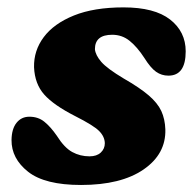

<svg xmlns="http://www.w3.org/2000/svg" viewBox="-20 -500 542 533"><path d="M228.5 -66Q248.5 -66 259.8 -76.5Q271 -87 271 -102.5Q270.5 -121 255 -136.5Q239.5 -152 189 -177.5Q129 -208 102.8 -237.5Q76.5 -267 74.5 -313.5Q73.5 -359.5 101.5 -397Q129.5 -434.5 185.2 -457Q241 -479.5 323 -479.5Q409 -479.5 452.2 -445.8Q495.5 -412 495.5 -357.5Q495.5 -290 447.5 -290Q428.5 -290 413.2 -300.8Q398 -311.5 380.5 -339.5Q361 -369.5 340 -386.5Q319 -403.5 291.5 -403.5Q243.5 -403.5 243.5 -363.5Q245 -347 261.2 -328.2Q277.5 -309.5 323.5 -282Q368 -256.5 392.8 -235.2Q417.5 -214 427.8 -191.8Q438 -169.5 439 -141Q441 -72.5 378.5 -29.5Q316 13.5 205 13.5Q104.5 13.5 58 -23.2Q11.5 -60 12 -111.5Q12.5 -142.5 26 -159.2Q39.5 -176 61.5 -176Q86 -176 103.2 -162Q120.5 -148 137.5 -123.5Q158.5 -90 180.5 -78Q202.5 -66 228.5 -66Z"/></svg>

Font: Fraunces 9pt SuperSoft
Style: Bold Italic
Weight: 700
Italic angle: -16°
Version: Version 1.000;[b76b70a41]